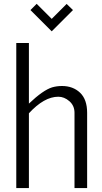

<svg xmlns="http://www.w3.org/2000/svg" viewBox="-20 -959 518 979"><path d="M135.3 -907.7 167 -939.5 243.7 -862.8 319.8 -939 352.1 -907.7 243.7 -799.3ZM63 0V-739.7H127.4V-430.7Q199.7 -499.5 246.1 -513.7Q270 -520.5 295.9 -520.5Q352.1 -520.5 388.2 -486.3Q424.3 -452.1 424.3 -383.8V0H359.9V-383.8Q359.9 -420.4 333.7 -443.1Q307.6 -465.8 277.3 -465.8Q205.1 -465.8 127.4 -381.3V0Z"/></svg>

Font: News Cycle
Style: Regular
Weight: 500
Version: Version 0.5.2